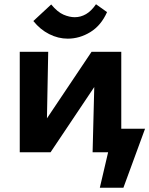

<svg xmlns="http://www.w3.org/2000/svg" viewBox="-20 -717 703 904"><path d="M516 7V-111H663L599 7ZM450 167 515 -111H663L561 167ZM156 0 159 -97 411 -473H484V-397L218 0ZM73 0V-473H207L198 0ZM416 0 428 -473H551V0ZM299 -535Q254 -535 211.5 -556.5Q169 -578 137 -618L221 -696Q251 -660 279 -648Q307 -636 332 -636Q360 -636 385 -650.5Q410 -665 432 -697L484 -660Q456 -597 405.5 -566Q355 -535 299 -535Z"/></svg>

Font: Ysabeau SC ExtraBold
Style: Regular
Weight: 800
Designer: Christian Thalmann (Catharsis Fonts)
Version: Version 2.001;gftools[0.9.30]; featfreeze: smcp